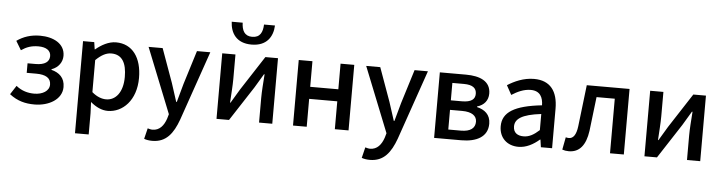

<svg xmlns="http://www.w3.org/2000/svg" viewBox="-56 -1098 6033 1605"><g transform="rotate(5 2960.5 -295.0)"><path d="M248 13C368 13 478 -49 478 -153C478 -231 431 -271 365 -288V-293C424 -314 455 -362 455 -413C455 -516 357 -564 246 -564C168 -564 105 -542 51 -504L96 -429C140 -459 181 -474 240 -474C303 -474 344 -449 344 -401C344 -353 305 -325 229 -325H161V-245H241C321 -245 364 -219 364 -164C364 -110 308 -77 238 -77C187 -77 134 -90 86 -129L38 -55C105 -3 172 13 248 13Z M607 223H722V45L718 -49C765 -9 814 13 863 13C987 13 1100 -95 1100 -284C1100 -453 1022 -564 883 -564C821 -564 761 -530 713 -490H710L701 -550H607ZM841 -82C807 -82 765 -95 722 -132V-401C768 -446 809 -468 852 -468C944 -468 981 -397 981 -282C981 -153 921 -82 841 -82Z M1256 230C1372 230 1430 151 1473 33L1675 -550H1563L1475 -267C1461 -217 1446 -162 1432 -112H1427C1410 -163 1393 -218 1377 -267L1275 -550H1157L1375 -4L1364 34C1344 93 1309 137 1249 137C1235 137 1219 132 1209 129L1187 219C1206 226 1228 230 1256 230Z M2012 -644C2139 -644 2190 -725 2194 -820H2102C2100 -757 2079 -709 2012 -709C1946 -709 1925 -757 1923 -820H1831C1835 -725 1885 -644 2012 -644ZM1775 0H1880L2068 -289C2088 -321 2118 -372 2138 -406H2143C2138 -335 2132 -262 2132 -205V0H2243V-550H2137L1950 -262C1931 -229 1899 -178 1880 -145H1876C1880 -215 1886 -288 1886 -345V-550H1775Z M2417 0H2532V-234H2768V0H2883V-550H2768V-335H2532V-550H2417Z M3082 230C3198 230 3256 151 3299 33L3501 -550H3389L3301 -267C3287 -217 3272 -162 3258 -112H3253C3236 -163 3219 -218 3203 -267L3101 -550H2983L3201 -4L3190 34C3170 93 3135 137 3075 137C3061 137 3045 132 3035 129L3013 219C3032 226 3054 230 3082 230Z M3601 0H3829C3956 0 4050 -47 4050 -158C4050 -235 4000 -273 3936 -288V-293C3995 -310 4028 -352 4028 -409C4028 -512 3940 -550 3819 -550H3601ZM3713 -325V-471H3810C3885 -471 3916 -444 3916 -397C3916 -352 3885 -325 3805 -325ZM3713 -80V-245H3815C3897 -245 3938 -214 3938 -165C3938 -112 3900 -80 3819 -80Z M4309 13C4375 13 4434 -20 4484 -63H4488L4497 0H4591V-331C4591 -477 4528 -564 4391 -564C4303 -564 4226 -528 4169 -492L4212 -414C4259 -444 4313 -470 4371 -470C4452 -470 4475 -414 4476 -350C4247 -325 4147 -264 4147 -146C4147 -49 4214 13 4309 13ZM4344 -78C4295 -78 4258 -100 4258 -154C4258 -216 4313 -258 4476 -277V-142C4431 -101 4392 -78 4344 -78Z M4732 13C4821 13 4873 -50 4890 -172C4902 -268 4913 -364 4924 -458H5077V0H5193V-550H4834C4820 -434 4807 -318 4793 -203C4784 -128 4759 -97 4723 -97C4713 -97 4705 -99 4697 -101L4677 4C4694 10 4710 13 4732 13Z M5366 0H5471L5659 -289C5679 -321 5709 -372 5729 -406H5734C5729 -335 5723 -262 5723 -205V0H5834V-550H5728L5541 -262C5522 -229 5490 -178 5471 -145H5467C5471 -215 5477 -288 5477 -345V-550H5366Z"/></g></svg>

Font: Noto Sans JP Medium
Style: Regular
Weight: 500
Designer: Ryoko NISHIZUKA  (kana, bopomofo & ideographs); Paul D. Hunt (Latin, Greek & Cyrillic); Sandoll Communications , Soo-you
Foundry: Adobe
Version: Version 2.002;hotconv 1.0.116;makeotfexe 2.5.65601